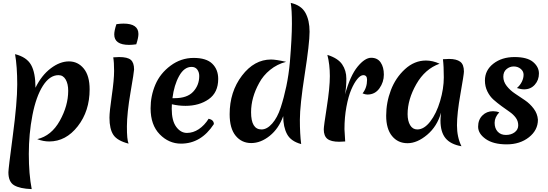

<svg xmlns="http://www.w3.org/2000/svg" viewBox="-20 -977 3786 1326"><path d="M225 -371Q267 -457 330.5 -505Q394 -553 456 -553Q518 -553 558.5 -503.5Q599 -454 599 -360Q599 -210 517 -105Q435 0 320 0Q279 0 237 -16Q335 -39 393 -143Q451 -247 451 -350Q451 -398 433.5 -428Q416 -458 384 -458Q323 -458 276 -384Q229 -310 204 -181.5Q179 -53 179 86.5Q179 226 199 329Q117 326 77.5 302.5Q38 279 38 213Q38 189 68.5 -40.5Q99 -270 99 -394Q99 -518 84 -603Q164 -583 194.5 -529Q225 -475 225 -371Z M868 15Q790 -5 763 -45.5Q736 -86 736 -164Q736 -206 752 -316Q768 -426 768 -487Q768 -548 762 -581Q784 -583 803 -583Q861 -583 883.5 -563.5Q906 -544 906 -497Q906 -482 881.5 -339.5Q857 -197 856.5 -104.5Q856 -12 868 15ZM921 -671Q893 -667 872 -667Q769 -667 769 -739Q769 -765 784 -810Q812 -814 833 -814Q936 -814 936 -742Q936 -716 921 -671Z M1261 -246Q1213 -246 1167 -257Q1166 -247 1166 -226Q1166 -143 1197 -101Q1228 -59 1271 -59Q1314 -59 1353 -85Q1392 -111 1421 -157Q1457 -149 1457 -120Q1369 15 1230 15Q1146 15 1083 -49.5Q1020 -114 1020 -229Q1020 -315 1053 -392.5Q1086 -470 1158 -523.5Q1230 -577 1317.5 -577Q1405 -577 1446 -537Q1487 -497 1487 -432Q1487 -338 1421.5 -292Q1356 -246 1261 -246ZM1303 -515Q1252 -515 1217 -452Q1182 -389 1171 -299H1186Q1273 -299 1314.5 -344Q1356 -389 1356 -452Q1356 -478 1342.5 -496.5Q1329 -515 1303 -515Z M1714 -202Q1714 -83 1786 -83Q1824 -83 1860 -124Q1896 -165 1918.5 -234Q1941 -303 1957.5 -381.5Q1974 -460 1982 -548Q1996 -718 1996 -813.5Q1996 -909 1988 -957Q2060 -941 2089 -889Q2118 -837 2118 -758Q2118 -679 2084.5 -464Q2051 -249 2051 -150Q2051 -51 2060 18Q1989 -1 1962.5 -50.5Q1936 -100 1936 -175Q1905 -89 1843 -39Q1781 11 1715 11Q1649 11 1607.5 -39.5Q1566 -90 1566 -188Q1566 -343 1651 -454.5Q1736 -566 1852 -566Q1885 -566 1956 -550Q1894 -534 1845.5 -494.5Q1797 -455 1770 -404Q1714 -303 1714 -202Z M2363 -325Q2399 -455 2449.5 -516.5Q2500 -578 2543.5 -578Q2587 -578 2609 -545.5Q2631 -513 2631 -461.5Q2631 -410 2600.5 -367Q2570 -324 2517 -324Q2503 -324 2484 -332Q2515 -371 2515 -426Q2515 -458 2489 -458Q2470 -458 2448 -431.5Q2426 -405 2406 -358.5Q2386 -312 2372.5 -239.5Q2359 -167 2359 -85Q2359 -75 2364 0Q2332 2 2323 2Q2266 2 2241 -18Q2216 -38 2216 -84Q2216 -104 2237 -238Q2258 -372 2258 -451.5Q2258 -531 2241 -598Q2314 -575 2343 -532.5Q2372 -490 2372 -433.5Q2372 -377 2363 -325Z M2795 -189Q2795 -142 2812.5 -112.5Q2830 -83 2862 -83Q2909 -83 2951.5 -138Q2994 -193 3019.5 -279Q3045 -365 3045 -442.5Q3045 -520 3039 -568Q3069 -570 3081 -570Q3132 -570 3158 -551Q3184 -532 3184 -483Q3184 -464 3160 -328.5Q3136 -193 3136 -111.5Q3136 -30 3167 33Q3092 20 3057 -22.5Q3022 -65 3022 -145Q3022 -159 3026 -199Q2999 -104 2930 -46Q2861 12 2794.5 12Q2728 12 2687.5 -37.5Q2647 -87 2647 -178Q2647 -269 2679.5 -354.5Q2712 -440 2777 -499.5Q2842 -559 2922 -559Q2968 -559 3016 -537Q2915 -501 2855 -395.5Q2795 -290 2795 -189Z M3695 -150Q3695 -78 3633 -29Q3571 20 3479 20Q3387 20 3334.5 -17Q3282 -54 3282 -102Q3282 -150 3311.5 -179.5Q3341 -209 3385 -209Q3408 -209 3428 -201Q3396 -167 3396 -129Q3396 -91 3417 -68Q3438 -45 3474 -45Q3510 -45 3534.5 -63.5Q3559 -82 3559 -111.5Q3559 -141 3542 -164Q3525 -187 3499.5 -204.5Q3474 -222 3444 -244Q3414 -266 3388.5 -288.5Q3363 -311 3346 -345.5Q3329 -380 3329 -421Q3329 -492 3387.5 -537.5Q3446 -583 3533.5 -583Q3621 -583 3661.5 -549Q3702 -515 3702 -469.5Q3702 -424 3673.5 -392Q3645 -360 3600 -360Q3578 -360 3550 -369Q3572 -388 3584 -412.5Q3596 -437 3596 -461Q3596 -485 3576 -501.5Q3556 -518 3528 -518Q3500 -518 3478 -499.5Q3456 -481 3456 -447Q3456 -413 3479.5 -383Q3503 -353 3537 -330.5Q3571 -308 3605.5 -284.5Q3640 -261 3666 -226.5Q3692 -192 3695 -150Z"/></svg>

Font: Merienda One
Style: Regular
Weight: 400
Designer: Eduardo Rodriguez Tunni
Foundry: Eduardo Rodriguez Tunni
Version: Version 1.001